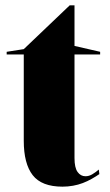

<svg xmlns="http://www.w3.org/2000/svg" viewBox="-20 -684 413 719"><path d="M214 15Q136 15 102.5 -28Q69 -71 69 -157V-480H5V-490L69 -500L241 -664H259V-512L355 -490V-480H259V-92Q259 -56 270.5 -40Q282 -24 300 -24Q313 -24 325 -31Q337 -38 350 -49L352 -32Q339 -23 323 -14Q307 -5 290 1.5Q273 8 253.5 11.5Q234 15 214 15Z"/></svg>

Font: Kalnia SemiBold
Style: Regular
Weight: 600
Designer: Frida Medrano
Foundry: Frida Medrano
Version: Version 1.105